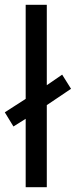

<svg xmlns="http://www.w3.org/2000/svg" viewBox="-29 -780 316 800"><path d="M78 0V-285L27 -253L-9 -312L78 -368V-760H166V-425L230 -469L267 -410L166 -342V0Z"/></svg>

Font: Noto Sans Phoenician
Style: Regular
Weight: 400
Designer: Monotype Design Team
Foundry: Monotype Imaging Inc.
Version: Version 2.001; ttfautohint (v1.8.4.7-5d5b)